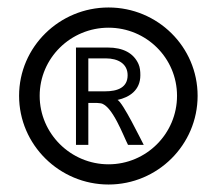

<svg xmlns="http://www.w3.org/2000/svg" viewBox="-20 -482 579 513"><path d="M31 -226C31 -95 139 11 270 11C401 11 508 -95 508 -226C508 -357 401 -462 270 -462C139 -462 31 -357 31 -226ZM86 -226C86 -327 169 -408 270 -408C371 -408 453 -327 453 -226C453 -125 371 -43 270 -43C169 -43 86 -125 86 -226ZM183 -95H216V-207H230C237 -207 244 -207 249 -206C280 -201 310 -118 322 -95H364C357 -108 308 -209 294 -215C326 -222 355 -241 355 -281C355 -292 354 -302 350 -311C337 -340 309 -355 268 -355H183ZM216 -238V-326H263C295 -326 321 -312 321 -281C321 -248 294 -238 261 -238Z"/></svg>

Font: Charger Pro
Style: Regular
Weight: 400
Designer: Jasper
Foundry: Cannot Into Space Fonts
Version: Version 1.09